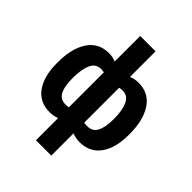

<svg xmlns="http://www.w3.org/2000/svg" viewBox="-262 -907 1256 1256"><g transform="rotate(45 365.5 -279.5)"><path d="M33.2 -259.8Q33.2 -387.7 83.3 -462.9Q133.3 -538.1 228.5 -538.1Q246.6 -538.1 262.2 -534.9Q277.8 -531.7 293 -525.4V-761.7H435.1V-524.4Q450.2 -531.2 466.3 -534.7Q482.4 -538.1 502 -538.1Q597.2 -538.1 647.5 -462.9Q697.8 -387.7 697.8 -259.8V-249.5Q697.8 -129.9 647.5 -59.8Q597.2 10.3 502.9 10.3Q483.4 10.3 466.8 6.8Q450.2 3.4 435.1 -2.9V203.1H293V-2Q277.8 3.9 261.7 7.1Q245.6 10.3 227.5 10.3Q132.8 10.3 83 -59.8Q33.2 -129.9 33.2 -249.5ZM555.2 -259.8Q555.2 -336.4 533.7 -382.3Q512.2 -428.2 464.8 -428.2Q455.6 -428.2 448.5 -427.2Q441.4 -426.3 435.1 -424.8V-102.1Q441.9 -100.1 449.5 -99.6Q457 -99.1 465.8 -99.1Q513.7 -99.1 534.4 -138.9Q555.2 -178.7 555.2 -249.5ZM175.3 -249.5Q175.3 -178.2 195.3 -138.7Q215.3 -99.1 263.7 -99.1Q271.5 -99.1 278.6 -99.6Q285.6 -100.1 293 -101.6V-425.3Q286.1 -426.8 279.3 -427.5Q272.5 -428.2 264.6 -428.2Q216.8 -428.2 196 -382.3Q175.3 -336.4 175.3 -259.8Z"/></g></svg>

Font: Roboto Web
Style: Bold
Weight: 700
Designer: Google
Version: Version 1.200310; 2013